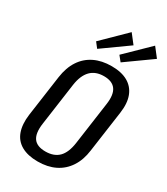

<svg xmlns="http://www.w3.org/2000/svg" viewBox="-229 -1043 998 1149"><g transform="rotate(30 270.0 -468.0)"><path d="M228 8Q160 8 115.5 -17Q71 -42 53.5 -90.5Q36 -139 45 -208L85 -492Q95 -562 126.5 -610Q158 -658 209 -683Q260 -708 328 -708Q396 -708 440 -683Q484 -658 502.5 -610Q521 -562 511 -492L471 -208Q462 -139 430 -90.5Q398 -42 347 -17Q296 8 228 8ZM238 -67Q297 -67 330 -100Q363 -133 373 -204L414 -496Q424 -565 400 -599Q376 -633 318 -633Q260 -633 226.5 -598.5Q193 -564 183 -496L142 -204Q132 -134 155.5 -100.5Q179 -67 238 -67ZM378 -881 200 -754 172 -790 329 -944ZM540 -881 362 -754 333 -790 491 -944Z"/></g></svg>

Font: Pathway Extreme Condensed Medium
Style: Italic
Weight: 500
Width: 3
Italic angle: -8°
Version: Version 1.001;gftools[0.9.26]